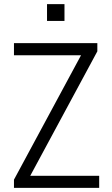

<svg xmlns="http://www.w3.org/2000/svg" viewBox="-20 -915 546 935"><path d="M48 0V-40L393 -680L403 -646H48V-705H454V-665L109 -25L99 -59H463V0ZM209 -813V-895H294V-813Z"/></svg>

Font: Nunito Sans 7pt Condensed Light
Style: Regular
Weight: 300
Width: 3
Designer: Vernon Adams
Foundry: Vernon Adams
Version: Version 3.101;gftools[0.9.27]